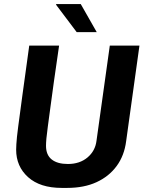

<svg xmlns="http://www.w3.org/2000/svg" viewBox="-20 -909 720 939"><path d="M282 10Q176 10 117.5 -42.5Q59 -95 59 -177Q59 -189 60 -204Q61 -219 63 -240Q65 -261 69 -290Q73 -319 78 -357Q83 -395 89.5 -443Q96 -491 104.5 -551.5Q113 -612 123 -686H269Q254 -584 243.5 -509Q233 -434 226 -380.5Q219 -327 214 -291Q209 -255 207 -232.5Q205 -210 205 -196Q205 -151 233 -129Q261 -107 312 -107Q370 -107 408 -139Q446 -171 452 -221L517 -686H662L597 -219Q588 -148 550.5 -97Q513 -46 452 -18Q391 10 308 10ZM355 -752 254 -886 255 -889H375L453 -752Z"/></svg>

Font: Chivo Medium SemiBold
Style: Italic
Weight: 600
Italic angle: -8.05°
Version: Version 2.002